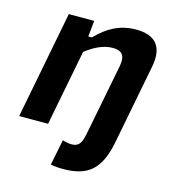

<svg xmlns="http://www.w3.org/2000/svg" viewBox="-109 -638 839 921"><g transform="rotate(15 310.0 -177.5)"><path d="M497.5 0 573.5 -392.5C595 -501 546 -546 454.5 -546C373 -546 312.5 -511 258.5 -454.5H240.5L248.5 -534H122.5L19 0H162.5L235.5 -376.5C278 -409.5 322.5 -432 369 -432C409.5 -432 434.5 -415.5 423 -355.5L353.5 0C344 49.5 329.5 66 296.5 66C283.5 66 268.5 63.5 251.5 58L226 185.5C247 189.5 265 191 287.5 191C413 191 470.5 139.5 497.5 0Z"/></g></svg>

Font: Monaspace Neon
Style: Bold Italic
Weight: 700
Italic angle: -11°
Designer: Riley Cran & the Lettermatic Team
Foundry: Lettermatic
Version: Version 1.200 (Monaspace Neon)